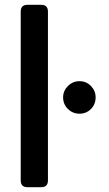

<svg xmlns="http://www.w3.org/2000/svg" viewBox="-20 -777 451 797"><path d="M94 0Q66 0 66 -28V-729Q66 -757 94 -757H151Q179 -757 179 -729V-28Q179 0 151 0ZM310 -305Q282 -305 262 -324.5Q242 -344 242 -373Q242 -400 262 -420Q282 -440 310 -440Q338 -440 357.5 -420Q377 -400 377 -373Q377 -344 357.5 -324.5Q338 -305 310 -305Z"/></svg>

Font: Pitagon Sans Text SemiBold
Style: Regular
Weight: 600
Designer: Travis Tran
Foundry: Pitagon
Version: Version 1.001; ttfautohint (v1.8.4.7-5d5b);gftools[0.9.26]